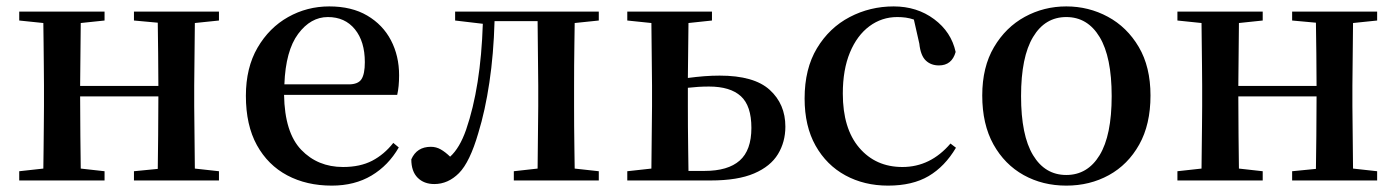

<svg xmlns="http://www.w3.org/2000/svg" viewBox="-20 -563 4357 599"><path d="M397.9 -499V-526.9H663.1V-499L587.9 -491.2L585.9 -295.9V-231.9L587.9 -37.1L663.1 -28.8V0H397.9V-28.8L472.2 -36.1Q472.7 -78.6 473.4 -139.6Q474.1 -200.7 474.1 -262.2H230Q230 -201.2 230.7 -140.1Q231.4 -79.1 231.9 -37.1L306.2 -28.8V0H40V-28.8L115.2 -37.1Q115.7 -64.9 116 -99.9Q116.2 -134.8 116.7 -169.7Q117.2 -204.6 117.2 -231.9V-295.9Q117.2 -323.7 116.7 -358.4Q116.2 -393.1 116 -428Q115.7 -462.9 115.2 -491.2L40 -499V-526.9H306.2V-499L231.9 -491.2L230 -294.9H474.1Q474.1 -340.8 473.4 -395.8Q472.7 -450.7 472.2 -492.2Z M1015.1 16.1Q936.5 16.1 876.2 -15.9Q815.9 -47.9 781.5 -110.1Q747.1 -172.4 747.1 -264.2Q747.1 -351.6 783.4 -414.1Q819.8 -476.6 878.9 -509.8Q938 -543 1007.3 -543Q1077.1 -543 1125.7 -514.4Q1174.3 -485.8 1199.7 -437.3Q1225.1 -388.7 1225.1 -328.1Q1225.1 -292.5 1219.2 -267.1H866.2Q868.2 -149.4 919.7 -95.7Q971.2 -42 1050.3 -42Q1103.5 -42 1141.1 -61.5Q1178.7 -81.1 1207 -117.2L1224.1 -103Q1191.9 -46.9 1139.2 -15.4Q1086.4 16.1 1015.1 16.1ZM867.2 -299.8H1067.9Q1097.2 -299.8 1107.7 -315.9Q1118.2 -332 1118.2 -369.1Q1118.2 -433.6 1087.2 -471.7Q1056.2 -509.8 1002.9 -509.8Q949.2 -509.8 910.2 -457.3Q871.1 -404.8 867.2 -299.8Z M1656.2 0H1583V-28.8L1657.2 -37.1L1659.2 -231.9V-295.9L1657.2 -497.1H1522.9Q1520 -394 1506.8 -305.9Q1493.7 -217.8 1472.2 -147.9Q1445.8 -57.1 1411.9 -22.9Q1377.9 11.2 1335 11.2Q1302.7 11.2 1283 -8.5Q1263.2 -28.3 1263.2 -65.9Q1280.3 -105 1324.2 -105Q1340.8 -105 1355 -96.9Q1369.1 -88.9 1384.3 -74.2Q1414.1 -101.1 1434.1 -158.2Q1480 -291.5 1486.3 -488.8L1399.9 -499V-526.9H1848.1V-499L1772.9 -491.2Q1772.5 -462.9 1772 -428Q1771.5 -393.1 1771.2 -358.4Q1771 -323.7 1771 -295.9V-231.9Q1771 -204.6 1771.2 -169.7Q1771.5 -134.8 1772 -99.9Q1772.5 -64.9 1772.9 -37.1L1848.1 -28.8V0Z M1937 0V-28.8L2012.2 -37.1L2014.2 -231.9V-295.9L2012.2 -491.2L1937 -499V-526.9H2201.2V-499L2127.9 -491.2L2126 -319.8Q2151.9 -323.2 2176.5 -325.2Q2201.2 -327.1 2225.1 -327.1Q2332.5 -327.1 2381.3 -282.7Q2430.2 -238.3 2430.2 -168Q2430.2 -120.1 2407 -82Q2383.8 -43.9 2332.8 -22Q2281.7 0 2197.3 0ZM2126 -289.1V-231.9Q2126 -203.6 2126.2 -167.2Q2126.5 -130.9 2127 -94.7Q2127.4 -58.6 2127.9 -29.8H2178.2Q2251 -29.8 2287.6 -62Q2324.2 -94.2 2324.2 -164.1Q2324.2 -232.9 2291.3 -262.9Q2258.3 -293 2191.9 -293Q2174.8 -293 2158.4 -292Q2142.1 -291 2126 -289.1Z M2750.5 16.1Q2676.3 16.1 2617.4 -15.9Q2558.6 -47.9 2524.4 -108.6Q2490.2 -169.4 2490.2 -255.9Q2490.2 -348.6 2528.8 -412.6Q2567.4 -476.6 2630.9 -509.8Q2694.3 -543 2768.1 -543Q2840.8 -543 2894.3 -503.2Q2947.8 -463.4 2961.4 -400.9Q2949.7 -358.9 2909.2 -358.9Q2884.3 -358.9 2868.2 -374.3Q2852.1 -389.6 2848.1 -426.8L2831.1 -502Q2818.4 -506.3 2805.7 -508.1Q2793 -509.8 2779.3 -509.8Q2731 -509.8 2692.4 -481.2Q2653.8 -452.6 2631.6 -399.2Q2609.4 -345.7 2609.4 -271Q2609.4 -162.1 2660.6 -102.1Q2711.9 -42 2795.4 -42Q2882.8 -42 2945.3 -115.2L2962.4 -102.1Q2927.7 -43.5 2877.2 -13.7Q2826.7 16.1 2750.5 16.1Z M3306.6 16.1Q3232.9 16.1 3173.6 -16.8Q3114.3 -49.8 3079.3 -112.5Q3044.4 -175.3 3044.4 -265.1Q3044.4 -354 3081.1 -416Q3117.7 -478 3177.2 -510.5Q3236.8 -543 3306.6 -543Q3376.5 -543 3436.3 -510.7Q3496.1 -478.5 3532.7 -416.5Q3569.3 -354.5 3569.3 -265.1Q3569.3 -174.8 3534.2 -112.1Q3499 -49.3 3439.5 -16.6Q3379.9 16.1 3306.6 16.1ZM3306.6 -17.1Q3373 -17.1 3410.6 -78.9Q3448.2 -140.6 3448.2 -263.2Q3448.2 -385.3 3410.6 -447.5Q3373 -509.8 3306.6 -509.8Q3240.2 -509.8 3202.9 -447.5Q3165.5 -385.3 3165.5 -263.2Q3165.5 -140.6 3202.9 -78.9Q3240.2 -17.1 3306.6 -17.1Z M4011.2 -499V-526.9H4276.4V-499L4201.2 -491.2L4199.2 -295.9V-231.9L4201.2 -37.1L4276.4 -28.8V0H4011.2V-28.8L4085.4 -36.1Q4085.9 -78.6 4086.7 -139.6Q4087.4 -200.7 4087.4 -262.2H3843.3Q3843.3 -201.2 3844 -140.1Q3844.7 -79.1 3845.2 -37.1L3919.4 -28.8V0H3653.3V-28.8L3728.5 -37.1Q3729 -64.9 3729.2 -99.9Q3729.5 -134.8 3730 -169.7Q3730.5 -204.6 3730.5 -231.9V-295.9Q3730.5 -323.7 3730 -358.4Q3729.5 -393.1 3729.2 -428Q3729 -462.9 3728.5 -491.2L3653.3 -499V-526.9H3919.4V-499L3845.2 -491.2L3843.3 -294.9H4087.4Q4087.4 -340.8 4086.7 -395.8Q4085.9 -450.7 4085.4 -492.2Z"/></svg>

Font: Source Han Serif TW SemiBold
Style: Regular
Weight: 600
Designer: Ryoko NISHIZUKA Ë•øÂ°öÊ∂ºÂ≠ê (kana & ideographs); Frank Grie√ühammer (Latin, Greek & Cyrillic); Wenlong ZHANG Âº†ÊñáÈæô 
Foundry: Adobe
Version: Version 2.003;hotconv 1.1.1;makeotfexe 2.6.0